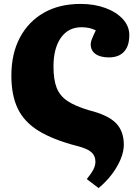

<svg xmlns="http://www.w3.org/2000/svg" viewBox="-20 -734 717 980"><path d="M483 226 423 180Q446 152 456.5 131.5Q467 111 467 91Q467 61 446 42.5Q425 24 373 11Q250 -21 176.5 -66.5Q103 -112 70.5 -180Q38 -248 38 -348Q38 -460 81.5 -542Q125 -624 204 -669Q283 -714 391 -714Q462 -714 518.5 -693Q575 -672 607.5 -636Q640 -600 640 -555Q640 -499 613 -470Q586 -441 536 -441Q492 -441 467.5 -458.5Q443 -476 443 -508Q443 -519 448.5 -533.5Q454 -548 469 -579Q438 -595 396 -595Q329 -595 291 -541.5Q253 -488 253 -394Q253 -328 269 -286.5Q285 -245 324.5 -218.5Q364 -192 435 -171Q531 -147 571.5 -106Q612 -65 612 5Q612 39 596 78Q580 117 551 155.5Q522 194 483 226Z"/></svg>

Font: Literata 12pt ExtraBold
Style: Regular
Weight: 800
Designer: Latin by Veronika Burian and Jose Scaglione. Greek by Irene Vlachou. Cyrillic by Vera Evstafieva.
Foundry: TypeTogether
Version: Version 3.002